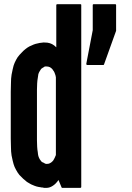

<svg xmlns="http://www.w3.org/2000/svg" viewBox="-20 -912 641 931"><path d="M374 -886.7Q374 -592.8 374 -5.9Q374 -2.9 372.1 -2Q371.1 -1 368.2 -1Q339.8 -1 283.2 -1Q282.2 -1 280.3 -1Q279.3 -2 278.3 -3.9Q273.4 -15.6 263.7 -39.1Q250 -19.5 235.4 -10.7Q220.7 -1 205.1 -1Q198.2 -1 194.3 -1Q190.4 -2 185.5 -2.9Q184.6 -2.9 181.6 -2.9Q179.7 -3.9 177.7 -3.9Q168 -4.9 157.2 -7.8Q147.5 -10.7 136.7 -15.6Q130.9 -17.6 125 -21.5Q119.1 -24.4 113.3 -28.3Q108.4 -31.2 103.5 -36.1Q97.7 -40 92.8 -44.9Q84 -52.7 74.2 -63.5Q65.4 -74.2 57.6 -88.9Q49.8 -102.5 45.9 -116.2Q42 -128.9 36.1 -158.2Q33.2 -176.8 33.2 -197.3Q32.2 -217.8 32.2 -240.2Q32.2 -241.2 32.2 -243.2Q32.2 -244.1 32.2 -244.1Q32.2 -245.1 32.2 -245.1Q32.2 -271.5 32.2 -325.2Q32.2 -371.1 32.2 -460.9Q32.2 -460.9 32.2 -461.9Q32.2 -461.9 32.2 -461.9Q32.2 -462.9 32.2 -466.8Q32.2 -490.2 33.2 -510.7Q33.2 -531.2 36.1 -549.8Q42 -580.1 45.9 -593.8Q49.8 -606.4 57.6 -621.1Q64.5 -634.8 74.2 -645.5Q84 -656.2 92.8 -665Q102.5 -673.8 112.3 -680.7Q122.1 -687.5 132.8 -691.4Q142.6 -696.3 152.3 -699.2Q163.1 -702.1 173.8 -704.1Q173.8 -704.1 175.8 -704.1Q184.6 -705.1 191.4 -706.1Q197.3 -706.1 210 -705.1Q222.7 -703.1 232.4 -698.2Q243.2 -692.4 252.9 -682.6Q252.9 -751 252.9 -886.7Q252.9 -888.7 253.9 -890.6Q254.9 -891.6 257.8 -891.6Q294.9 -891.6 369.1 -891.6Q372.1 -891.6 373 -890.6Q374 -889.6 374 -888.7Q374 -887.7 374 -886.7ZM251 -169.9Q251 -292 251 -537.1Q251 -539.1 250 -542Q249 -543.9 249 -546.9Q246.1 -553.7 244.1 -560.5Q241.2 -567.4 237.3 -571.3Q234.4 -577.1 230.5 -580.1Q227.5 -583 222.7 -585.9Q217.8 -587.9 213.9 -588.9Q209 -589.8 205.1 -589.8Q200.2 -589.8 198.2 -589.8Q197.3 -588.9 194.3 -587.9Q194.3 -586.9 192.4 -585.9Q191.4 -585 189.5 -585Q184.6 -582 179.7 -578.1Q175.8 -573.2 172.9 -567.4Q168.9 -561.5 166 -552.7Q164.1 -543.9 163.1 -533.2Q161.1 -522.5 160.2 -507.8Q159.2 -494.1 159.2 -477.5Q159.2 -395.5 159.2 -231.4Q159.2 -214.8 160.2 -200.2Q161.1 -185.5 163.1 -174.8Q164.1 -163.1 166 -155.3Q168.9 -146.5 172.9 -139.6Q176.8 -133.8 180.7 -128.9Q184.6 -125 191.4 -123Q193.4 -122.1 194.3 -121.1Q196.3 -120.1 196.3 -120.1Q199.2 -119.1 200.2 -118.2Q201.2 -117.2 207 -117.2Q210.9 -117.2 215.8 -118.2Q219.7 -119.1 224.6 -122.1Q228.5 -124 232.4 -127.9Q236.3 -130.9 239.3 -135.7Q242.2 -140.6 245.1 -146.5Q248 -153.3 251 -160.2Q251 -163.1 251 -165Q251 -168 251 -169.9ZM543 -886.7Q543 -845.7 543 -764.6Q543 -763.7 543 -763.7Q543 -763.7 543 -762.7Q523.4 -708 484.4 -599.6Q483.4 -597.7 483.4 -597.7Q482.4 -596.7 480.5 -596.7Q455.1 -596.7 402.3 -596.7Q401.4 -596.7 401.4 -597.7Q400.4 -597.7 399.4 -598.6Q398.4 -599.6 398.4 -600.6Q398.4 -601.6 398.4 -602.5Q409.2 -657.2 429.7 -765.6Q429.7 -806.6 429.7 -887.7Q429.7 -888.7 430.7 -890.6Q431.6 -891.6 433.6 -891.6Q468.8 -891.6 539.1 -891.6Q541 -891.6 542 -890.6Q543 -889.6 543 -887.7Q543 -886.7 543 -886.7Z"/></svg>

Font: Typeface
Style: Regular
Weight: 400
Version: Version 1.0